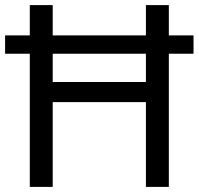

<svg xmlns="http://www.w3.org/2000/svg" viewBox="-20 -734 781 754"><path d="M97 0V-523H0V-595H97V-714H187V-595H553V-714H643V-595H740V-523H643V0H553V-333H187V0ZM187 -412H553V-523H187Z"/></svg>

Font: Noto Sans Siddham
Style: Regular
Weight: 400
Designer: Monotype Design Team
Foundry: Monotype Imaging Inc.
Version: Version 2.004; ttfautohint (v1.8.4.7-5d5b)